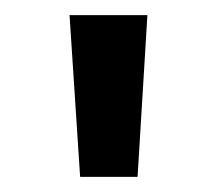

<svg xmlns="http://www.w3.org/2000/svg" viewBox="-20 -798 287 254"><path d="M162 -564H86L72 -778H175Z"/></svg>

Font: SUIT SemiBold
Style: Regular
Weight: 600
Designer: Sunn Youn; Korean Glyphs from Source Han Sans (Sandoll Communications; Soo-young Jang, Joo-yeon Kang)
Foundry: Sunn
Version: Version 1.140